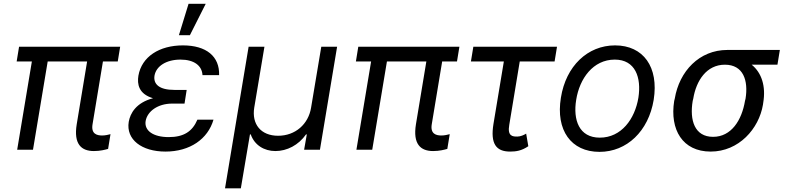

<svg xmlns="http://www.w3.org/2000/svg" viewBox="-20 -793 4166 1017"><path d="M616.5 -545.5H81L68.2 -467.3H148.8L71 0H154.8L232.6 -467.3H441.4L386.4 -134.9C369.3 -29.8 410.5 7.1 477.3 7.1C511.4 7.1 536.9 0 552.6 -4.3L565.3 -82.4C555.4 -79.5 536.9 -75.3 521.3 -75.3C492.9 -75.3 461.6 -83.8 470.2 -134.9L525.2 -467.3H603.7Z M968.8 -316.8H903.4C824.2 -316.8 791.5 -346.6 798.3 -392C807.2 -443.2 861.2 -477.3 936.1 -477.3C1008.9 -477.3 1050.1 -444.6 1052.6 -394.9H1140.6C1143.8 -494.3 1072.8 -552.6 948.9 -552.6C824.2 -552.6 730.5 -492.9 713.1 -392C706 -348 713.8 -295.5 790.5 -272.7C700.3 -248.9 669.7 -192.5 661.9 -147.7C646.7 -54 730.5 9.9 856.5 9.9C986.2 9.9 1081.3 -56.8 1110.8 -159.1H1025.6C998.9 -96.6 953.5 -66.8 873.6 -66.8C791.5 -66.8 743.3 -100.9 751.4 -152C760.3 -203.1 815.7 -244.3 892 -244.3H957.4ZM927.6 -606.5H985.8L1069.6 -772.7H978.7Z M1171.9 204.5H1255.7L1304 -81H1308.2C1328.1 -24.1 1379.3 7.1 1438.9 7.1C1500 7.1 1561.1 -24.1 1600.9 -81H1605.1L1590.9 0H1674.7L1765.6 -545.5H1681.8L1627.8 -223C1613.6 -134.9 1544 -73.9 1453.1 -73.9C1362.2 -73.9 1312.5 -134.9 1326.7 -223L1380.7 -545.5H1296.9Z M2413.4 -545.5H1877.8L1865.1 -467.3H1945.7L1867.9 0H1951.7L2029.5 -467.3H2238.3L2183.2 -134.9C2166.2 -29.8 2207.4 7.1 2274.1 7.1C2308.2 7.1 2333.8 0 2349.4 -4.3L2362.2 -82.4C2352.3 -79.5 2333.8 -75.3 2318.2 -75.3C2289.8 -75.3 2258.5 -83.8 2267 -134.9L2322.1 -467.3H2400.6Z M2930.4 -545.5H2487.2L2474.4 -467.3H2648.8L2593.8 -136.4C2576.7 -31.2 2608 9.9 2681.8 9.9C2713.1 9.9 2742.9 5.7 2778.4 -18.5L2767 -85.2C2755.7 -78.1 2737.2 -69.6 2720.2 -69.6C2697.4 -69.6 2666.2 -69.6 2677.6 -132.1L2733 -467.3H2917.6Z M3155.5 11.4C3300.1 11.4 3415.1 -98 3442.5 -264.2C3470.2 -437.5 3388.1 -552.6 3237.9 -552.6C3092.7 -552.6 2977.6 -443.2 2951 -275.6C2922.9 -103.7 3004.6 11.4 3155.5 11.4ZM3032 -264.2C3049.7 -376.4 3121.1 -477.3 3236.5 -477.3C3345.5 -477.3 3378.2 -382.1 3361.5 -275.6C3343 -163 3271.7 -63.9 3157 -63.9C3047.2 -63.9 3014.6 -157.7 3032 -264.2Z M3554 -269.9 3551.1 -258.5C3527 -106.5 3595.2 9.9 3744.3 9.9C3893.5 9.9 4000 -110.8 4021.3 -238.6L4022.7 -248.6C4037.6 -336.6 4014.2 -407.7 3961.6 -450.3H4098L4110.8 -528.4H3832.4C3684.7 -528.4 3578.1 -416.2 3554 -269.9ZM3649.1 -258.5 3652 -269.9C3667.6 -366.5 3723 -450.3 3819.6 -450.3C3917.6 -450.3 3944.6 -366.5 3929 -269.9L3926.1 -258.5C3909.1 -156.2 3853.7 -68.2 3757.1 -68.2C3659.1 -68.2 3632.1 -156.2 3649.1 -258.5Z"/></svg>

Font: Margiela Sans
Style: Italic
Weight: 400
Italic angle: -9.39999°
Designer: Stefan Endress, Andreas Faust
Version: Version 1.100;FEAKit 1.0